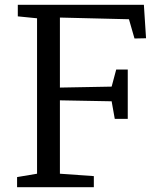

<svg xmlns="http://www.w3.org/2000/svg" viewBox="-20 -778 644 798"><path d="M134 -56V-702L54 -710V-758H578L587 -619L539 -618L516 -698L229 -705V-414L444 -418L463 -489H511V-284H457L444 -357L229 -361V-56L370 -46V0H51V-42Z"/></svg>

Font: Martel DemiBold
Style: Regular
Weight: 600
Designer: Dan Reynolds
Foundry: Dan Reynolds
Version: Version 1.001; ttfautohint (v1.1) -l 5 -r 5 -G 72 -x 0 -D la